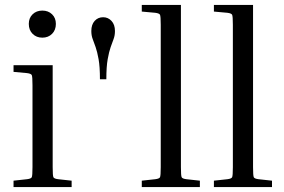

<svg xmlns="http://www.w3.org/2000/svg" viewBox="-20 -760 1154 780"><path d="M152 -607Q128 -607 112.5 -622.5Q97 -638 97 -663Q97 -687 112.5 -702Q128 -717 152 -717Q176 -717 191.5 -702Q207 -687 207 -663Q207 -638 191.5 -622.5Q176 -607 152 -607ZM35 -468V-495H194V-81Q194 -46 197 -40Q200 -34 216 -32L271 -26V0H35V-26L90 -32Q106 -34 109 -40Q112 -46 112 -81V-414Q112 -449 109 -455Q106 -461 90 -463Z M412 -438H386Q386 -489 380.5 -519.5Q375 -550 368.5 -568.5Q362 -587 356.5 -601.5Q351 -616 351 -634Q351 -660 364.5 -675Q378 -690 399 -690Q419 -690 433 -675Q447 -660 447 -634Q447 -616 441.5 -601.5Q436 -587 429.5 -568.5Q423 -550 417.5 -519.5Q412 -489 412 -438Z M556 -713V-740H715V-81Q715 -46 718 -40Q721 -34 737 -32L792 -26V0H556V-26L611 -32Q627 -34 630 -40Q633 -46 633 -81V-659Q633 -694 630 -700Q627 -706 611 -708Z M849 -713V-740H1008V-81Q1008 -46 1011 -40Q1014 -34 1030 -32L1085 -26V0H849V-26L904 -32Q920 -34 923 -40Q926 -46 926 -81V-659Q926 -694 923 -700Q920 -706 904 -708Z"/></svg>

Font: Inria Serif
Style: Regular
Weight: 400
Designer: Black Foundry Team
Foundry: Black Foundry
Version: Version 1.000; ttfautohint (v1.8.3)